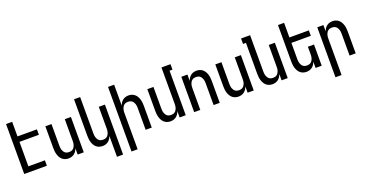

<svg xmlns="http://www.w3.org/2000/svg" viewBox="-37 -1587 5075 2654"><g transform="rotate(-20 2500.0 -260.0)"><path d="M62 0V-735H152V-520H438V-440H152V-80H395V0Z M713 8Q689 8 665.5 0.5Q642 -7 623.5 -23Q605 -39 593 -60Q581 -81 574 -104.5Q567 -128 564.5 -152Q562 -176 562 -200V-520H652V-200Q652 -185 653.5 -169.5Q655 -154 660 -139.5Q665 -125 673 -112Q681 -99 693 -89.5Q705 -80 720 -76Q735 -72 750 -72Q765 -72 780 -76Q795 -80 807 -89.5Q819 -99 827 -112Q835 -125 840 -139.5Q845 -154 846.5 -169.5Q848 -185 848 -200V-520H938V0H848V-93Q841 -72 828.5 -52.5Q816 -33 798 -19Q780 -5 758 1.5Q736 8 713 8Z M1348 215V-93Q1341 -72 1328.5 -52.5Q1316 -33 1298 -19Q1280 -5 1258 1.5Q1236 8 1213 8Q1189 8 1165.5 0.5Q1142 -7 1123.5 -23Q1105 -39 1093 -60Q1081 -81 1074 -104.5Q1067 -128 1064.5 -152Q1062 -176 1062 -200V-735H1152V-200Q1152 -185 1153.5 -169.5Q1155 -154 1160 -139.5Q1165 -125 1173 -112Q1181 -99 1193 -89.5Q1205 -80 1220 -76Q1235 -72 1250 -72Q1265 -72 1280 -76Q1295 -80 1307 -89.5Q1319 -99 1327 -112Q1335 -125 1340 -139.5Q1345 -154 1346.5 -169.5Q1348 -185 1348 -200V-520H1438V215Z M1562 215V-735H1652V-427Q1659 -448 1671.5 -467.5Q1684 -487 1702 -501Q1720 -515 1742 -521.5Q1764 -528 1787 -528Q1811 -528 1834.5 -520.5Q1858 -513 1876.5 -497Q1895 -481 1907 -460Q1919 -439 1926 -415.5Q1933 -392 1935.5 -368Q1938 -344 1938 -320V0H1848V-320Q1848 -335 1846.5 -350.5Q1845 -366 1840 -380.5Q1835 -395 1827 -408Q1819 -421 1807 -430.5Q1795 -440 1780 -444Q1765 -448 1750 -448Q1735 -448 1720 -444Q1705 -440 1693 -430.5Q1681 -421 1673 -408Q1665 -395 1660 -380.5Q1655 -366 1653.5 -350.5Q1652 -335 1652 -320V215Z M2213 8Q2189 8 2165.5 0.5Q2142 -7 2123.5 -23Q2105 -39 2093 -60Q2081 -81 2074 -104.5Q2067 -128 2064.5 -152Q2062 -176 2062 -200V-520H2152V-200Q2152 -185 2153.5 -169.5Q2155 -154 2160 -139.5Q2165 -125 2173 -112Q2181 -99 2193 -89.5Q2205 -80 2220 -76Q2235 -72 2250 -72Q2265 -72 2280 -76Q2295 -80 2307 -89.5Q2319 -99 2327 -112Q2335 -125 2340 -139.5Q2345 -154 2346.5 -169.5Q2348 -185 2348 -200V-735H2481V-655H2438V0H2348V-93Q2341 -72 2328.5 -52.5Q2316 -33 2298 -19Q2280 -5 2258 1.5Q2236 8 2213 8Z M2562 0V-520H2652V-427Q2659 -448 2671.5 -467.5Q2684 -487 2702 -501Q2720 -515 2742 -521.5Q2764 -528 2787 -528Q2811 -528 2834.5 -520.5Q2858 -513 2876.5 -497Q2895 -481 2907 -460Q2919 -439 2926 -415.5Q2933 -392 2935.5 -368Q2938 -344 2938 -320V0H2848V-320Q2848 -335 2846.5 -350.5Q2845 -366 2840 -380.5Q2835 -395 2827 -408Q2819 -421 2807 -430.5Q2795 -440 2780 -444Q2765 -448 2750 -448Q2735 -448 2720 -444Q2705 -440 2693 -430.5Q2681 -421 2673 -408Q2665 -395 2660 -380.5Q2655 -366 2653.5 -350.5Q2652 -335 2652 -320V0Z M3213 8Q3189 8 3165.5 0.5Q3142 -7 3123.5 -23Q3105 -39 3093 -60Q3081 -81 3074 -104.5Q3067 -128 3064.5 -152Q3062 -176 3062 -200V-520H3152V-200Q3152 -185 3153.5 -169.5Q3155 -154 3160 -139.5Q3165 -125 3173 -112Q3181 -99 3193 -89.5Q3205 -80 3220 -76Q3235 -72 3250 -72Q3265 -72 3280 -76Q3295 -80 3307 -89.5Q3319 -99 3327 -112Q3335 -125 3340 -139.5Q3345 -154 3346.5 -169.5Q3348 -185 3348 -200V-520H3438V0H3348V-93Q3341 -72 3328.5 -52.5Q3316 -33 3298 -19Q3280 -5 3258 1.5Q3236 8 3213 8Z M3713 8Q3689 8 3665.5 0.5Q3642 -7 3623.5 -23Q3605 -39 3593 -60Q3581 -81 3574 -104.5Q3567 -128 3564.5 -152Q3562 -176 3562 -200V-655H3519V-735H3652V-200Q3652 -185 3653.5 -169.5Q3655 -154 3660 -139.5Q3665 -125 3673 -112Q3681 -99 3693 -89.5Q3705 -80 3720 -76Q3735 -72 3750 -72Q3765 -72 3780 -76Q3795 -80 3807 -89.5Q3819 -99 3827 -112Q3835 -125 3840 -139.5Q3845 -154 3846.5 -169.5Q3848 -185 3848 -200V-520H3938V0H3848V-93Q3841 -72 3828.5 -52.5Q3816 -33 3798 -19Q3780 -5 3758 1.5Q3736 8 3713 8Z M4213 8Q4189 8 4165.5 0.5Q4142 -7 4123.5 -23Q4105 -39 4093 -60Q4081 -81 4074 -104.5Q4067 -128 4064.5 -152Q4062 -176 4062 -200V-735H4152V-520H4438V-440H4152V-200Q4152 -185 4153.5 -169.5Q4155 -154 4160 -139.5Q4165 -125 4173 -112Q4181 -99 4193 -89.5Q4205 -80 4220 -76Q4235 -72 4250 -72Q4265 -72 4280 -76Q4295 -80 4307 -89.5Q4319 -99 4327 -112Q4335 -125 4340 -139.5Q4345 -154 4346.5 -169.5Q4348 -185 4348 -200V-312H4438V0H4348V-93Q4341 -72 4328.5 -52.5Q4316 -33 4298 -19Q4280 -5 4258 1.5Q4236 8 4213 8Z M4562 215V-520H4652V-427Q4659 -448 4671.5 -467.5Q4684 -487 4702 -501Q4720 -515 4742 -521.5Q4764 -528 4787 -528Q4811 -528 4834.5 -520.5Q4858 -513 4876.5 -497Q4895 -481 4907 -460Q4919 -439 4926 -415.5Q4933 -392 4935.5 -368Q4938 -344 4938 -320V0H4848V-320Q4848 -335 4846.5 -350.5Q4845 -366 4840 -380.5Q4835 -395 4827 -408Q4819 -421 4807 -430.5Q4795 -440 4780 -444Q4765 -448 4750 -448Q4735 -448 4720 -444Q4705 -440 4693 -430.5Q4681 -421 4673 -408Q4665 -395 4660 -380.5Q4655 -366 4653.5 -350.5Q4652 -335 4652 -320V215Z"/></g></svg>

Font: Iosevka Term Curly Medium
Style: Regular
Weight: 500
Designer: Belleve Invis
Foundry: Belleve Invis
Version: Version 32.3.0